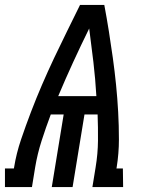

<svg xmlns="http://www.w3.org/2000/svg" viewBox="-57 -755 577 775"><path d="M-37 0V-75H-1L0 -80Q9 -136 28 -192Q47 -248 68 -303Q89 -358 112.5 -412.5Q136 -467 161.5 -521Q187 -575 213.5 -628.5Q240 -682 266 -735H364Q374 -682 382.5 -628.5Q391 -575 398.5 -521Q406 -467 411.5 -412.5Q417 -358 420 -303Q423 -248 423 -192Q423 -136 414 -80L413 -75H439L440 0H316L329 -80Q338 -134 338.5 -187Q339 -240 337 -293H284L236 0H152L200 -293H148Q128 -240 111 -187Q94 -134 85 -80L72 0ZM332 -367Q328 -436 320 -504.5Q312 -573 303 -640Q270 -573 238.5 -504.5Q207 -436 178 -367Z"/></svg>

Font: Iosevka Curly Slab Medium
Style: Italic
Weight: 500
Italic angle: -9°
Monospace: yes
Designer: Belleve Invis
Foundry: Belleve Invis
Version: Version 22.1.2; ttfautohint (v1.8.4)